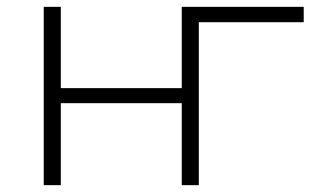

<svg xmlns="http://www.w3.org/2000/svg" viewBox="-20 -542 909 562"><path d="M108 -522V0H158V-240H512V0H562V-522H512V-284H158V-522ZM869 -477V-522H512V0H562V-477Z"/></svg>

Font: Montserrat Custom ExtraLight
Style: Regular
Weight: 300
Designer: Julieta Ulanovsky
Foundry: Julieta Ulanovsky
Version: Version 7.200